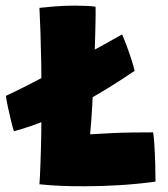

<svg xmlns="http://www.w3.org/2000/svg" viewBox="-20 -670 600 684"><path d="M29.5 -202.5Q26 -213 20 -237Q14 -261 8.5 -287Q3 -313 1 -328.5Q33.5 -343.5 76.8 -365.5Q120 -387.5 168 -412.8Q216 -438 262.8 -463.2Q309.5 -488.5 349 -510.5Q388.5 -532.5 415 -547.5Q422 -531.5 432 -504.8Q442 -478 449.8 -453.2Q457.5 -428.5 459.5 -417.5Q367 -355 290.2 -312.5Q213.5 -270 149.2 -243.5Q85 -217 29.5 -202.5ZM120.5 -13.5Q122.5 -41 124.2 -88.2Q126 -135.5 127 -194.2Q128 -253 128 -316Q128 -379 127 -440.2Q126 -501.5 124.2 -554Q122.5 -606.5 120.5 -642Q137 -644 172.8 -647Q208.5 -650 247 -650Q264.5 -650 288.2 -649Q312 -648 320.5 -646Q321 -623.5 320.2 -586.8Q319.5 -550 318 -502.8Q316.5 -455.5 314 -401.8Q311.5 -348 308.5 -291.5Q307 -265 305 -238.5Q303 -212 301 -191.5Q341.5 -194 378.2 -195.8Q415 -197.5 451.2 -198Q487.5 -198.5 525.5 -198.5Q528 -185 530 -153.2Q532 -121.5 533 -85.5Q534 -49.5 534 -23Q472.5 -14.5 408.2 -10.5Q344 -6.5 286 -6.5Q239.5 -6 196.2 -8Q153 -10 120.5 -13.5Z"/></svg>

Font: Grandstander Thin ExtraBold
Style: Regular
Weight: 800
Version: Version 1.200